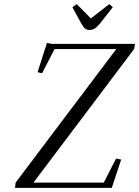

<svg xmlns="http://www.w3.org/2000/svg" viewBox="-20 -916 678 936"><path d="M53.2 0 56.2 -25.9 546.9 -676.8H246.1L185.1 -559.1L163.1 -564L209 -707L231 -702.1H638.2L633.8 -676.8L143.1 -25.9H485.8L545.9 -143.1L570.8 -138.2L524.9 0ZM333 -880.9 354 -896 422.9 -826.2 513.2 -896 529.8 -880.9 467.8 -801.8Q452.6 -783.7 441.4 -776.9Q430.2 -770 416 -770Q402.3 -770 394.8 -776.4Q387.2 -782.7 376 -801.8Z"/></svg>

Font: Dehuti Alt
Style: Italic
Weight: 400
Version: Version 1.2